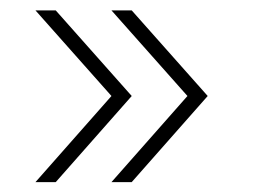

<svg xmlns="http://www.w3.org/2000/svg" viewBox="-20 -490 500 379"><path d="M200 -130.5 350 -300.5 200 -469.5H240L390 -300.5L240 -130.5ZM50 -130.5 200 -300.5 50 -469.5H90L240 -300.5L90 -130.5Z"/></svg>

Font: Urbanist Thin
Style: Regular
Weight: 100
Designer: Corey Hu
Foundry: Corey Hu
Version: Version 1.330; ttfautohint (v1.8.4.7-5d5b)